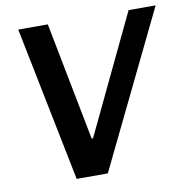

<svg xmlns="http://www.w3.org/2000/svg" viewBox="-78 -762 821 838"><g transform="rotate(-10 333.0 -343.0)"><path d="M195 0 57 -686H188L290 -162H296L546 -686H666L333 0Z"/></g></svg>

Font: Chivo Medium
Style: Italic
Weight: 500
Italic angle: -8.05°
Designer: Hector Gatti
Foundry: Omnibus-Type
Version: Version 2.002